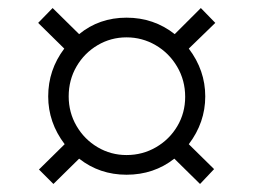

<svg xmlns="http://www.w3.org/2000/svg" viewBox="-20 -534 631 478"><path d="M77 -112 141 -175Q100 -229 100 -294Q100 -360 140 -413L75 -477L111 -514L177 -449Q227 -490 295 -490Q363 -490 415 -449L480 -514L516 -477L450 -413Q491 -359 491 -294Q491 -229 450 -175L513 -113L478 -76L414 -139Q363 -99 295 -99Q228 -99 177 -139L113 -76ZM441 -293Q441 -334 421 -368Q401 -402 367.5 -421.5Q334 -441 295 -441Q256 -441 223 -421.5Q190 -402 170.5 -368.5Q151 -335 151 -294Q151 -254 170.5 -220.5Q190 -187 223 -167.5Q256 -148 295 -148Q335 -148 368.5 -167.5Q402 -187 421.5 -220Q441 -253 441 -293Z"/></svg>

Font: Taviraj Medium
Style: Regular
Weight: 500
Designer: Katatrad Team
Foundry: CadsonDemak
Version: Version 1.030